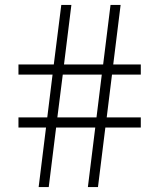

<svg xmlns="http://www.w3.org/2000/svg" viewBox="-20 -760 647 780"><path d="M137 0 167 -242H55V-283H172L193.5 -457H55V-498H198.5L229 -740H270L240 -498H399L429 -740H470L440 -498H552V-457H435L413.5 -283H552V-242H408L378 0H337L367 -242H208L178 0ZM213 -283H372L393.5 -457H235Z"/></svg>

Font: Encode Sans Expanded ExtraLight
Style: Regular
Weight: 200
Width: 7
Designer: Multiple Designers
Foundry: Impallari Type
Version: Version 3.000; ttfautohint (v1.8.3) -l 8 -r 50 -G 200 -x 14 